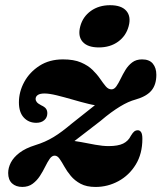

<svg xmlns="http://www.w3.org/2000/svg" viewBox="-20 -709 624 742"><path d="M239.9 -142.2Q250.5 -150.8 266.7 -163.2Q282.9 -175.7 307.7 -194.8Q332.6 -214 368.4 -241.6Q390.6 -260.5 409.4 -274.2Q428.2 -287.8 444.2 -297.5Q460.2 -307.2 475 -313.9Q489.9 -320.6 505.1 -324.7Q546.9 -336.8 565.5 -359.4Q584.2 -381.9 584.2 -420Q584.2 -446.5 570.7 -463Q557.2 -479.5 529 -479.5Q506.1 -479.5 490.7 -467.7Q475.4 -456 464.9 -438.9Q454.5 -421.8 446.2 -404.5Q437.9 -387.2 429.7 -375.5Q421.5 -363.7 410.9 -363.7Q398.4 -363.7 388.6 -375.5Q378.8 -387.2 366.9 -404.5Q355.1 -421.8 337.6 -438.9Q320.2 -456 292.8 -467.7Q265.4 -479.5 223.5 -479.5Q170.9 -479.5 132.7 -454.9Q94.4 -430.3 73.8 -392.4Q53.1 -354.4 53.1 -313.3Q53.1 -275 72 -254.7Q90.8 -234.4 120.2 -234.4Q139.6 -234.4 151.2 -244.7Q162.9 -254.9 162.9 -271.5Q162.9 -281.8 157.8 -288.9Q152.8 -295.9 139.2 -302.1Q126.5 -308.7 122.1 -314.6Q117.6 -320.4 117.6 -326.2Q117.6 -336.1 126.1 -341.9Q134.6 -347.7 151.9 -347.7Q170.2 -347.7 199.4 -340.6Q228.5 -333.4 261 -324Q293.4 -314.5 322.7 -307.4Q352 -300.2 370.6 -300.2L374.2 -325.4Q368.1 -319.5 352.7 -307.1Q337.4 -294.7 313.3 -275.8Q289.3 -256.9 257 -231.2Q237.9 -215.2 220.8 -202.3Q203.8 -189.5 187.1 -179.4Q170.5 -169.4 153.1 -161.7Q135.7 -154 116.2 -148Q78.6 -136.3 55.5 -118.7Q32.5 -101.1 22 -80.9Q11.6 -60.7 11.6 -40.4Q11.6 -14.3 26.5 -0.4Q41.4 13.4 66.2 13.4Q89.7 13.4 106.1 1.2Q122.6 -11 134.2 -28.9Q145.9 -46.9 154.7 -65Q163.6 -83.1 172.1 -95.3Q180.7 -107.5 191.3 -107.5Q201.8 -107.5 210.3 -95.2Q218.9 -83 228.8 -65.1Q238.7 -47.2 253.7 -29.1Q268.8 -11 291.7 1.3Q314.7 13.5 349.3 13.5Q396.2 13.5 437.6 -8.9Q479 -31.3 504.6 -73Q530.2 -114.7 530.2 -172.5Q530.2 -190.7 525.3 -198.2Q520.4 -205.7 512.1 -205.7Q504.8 -205.7 499.1 -201.3Q493.5 -197 485.6 -184.1Q476 -164.1 456 -154.2Q436.1 -144.4 399.9 -144.4Q377.1 -144.4 348.4 -149.6Q319.7 -154.9 292.7 -160.1Q265.7 -165.3 247.9 -165.3ZM362 -525.7Q318.4 -525.7 299.2 -547.6Q280 -569.6 290.3 -607.7Q300.3 -644.7 331.2 -666.8Q362.2 -688.9 405.5 -688.9Q449.6 -688.9 468.4 -666.8Q487.2 -644.7 477.2 -607.7Q467.3 -570.4 436.5 -548Q405.7 -525.7 362 -525.7Z"/></svg>

Font: Fraunces
Style: Italic
Weight: 900
Italic angle: -16°
Version: Version 1.000;[0bf87f6ff]